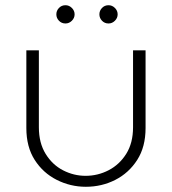

<svg xmlns="http://www.w3.org/2000/svg" viewBox="-20 -703 659 736"><path d="M396 -613Q381 -613 371 -623.5Q361 -634 361 -648Q361 -662 371 -672.5Q381 -683 396 -683Q410 -683 420.5 -672.5Q431 -662 431 -648Q431 -634 420.5 -623.5Q410 -613 396 -613ZM231 -613Q216 -613 206 -623.5Q196 -634 196 -648Q196 -662 206 -672.5Q216 -683 231 -683Q245 -683 255.5 -672.5Q266 -662 266 -648Q266 -634 255.5 -623.5Q245 -613 231 -613ZM309 13Q250 13 197.5 -13.5Q145 -40 113 -90Q81 -140 81 -212V-510H129V-215Q129 -155 155 -113Q181 -71 222 -50Q263 -29 308 -29Q355 -29 396.5 -50.5Q438 -72 464 -113.5Q490 -155 490 -215V-510H538V-212Q538 -140 506 -90Q474 -40 422 -13.5Q370 13 309 13Z"/></svg>

Font: MuseoModerno Thin ExtraLight
Style: Regular
Weight: 250
Version: Version 1.002